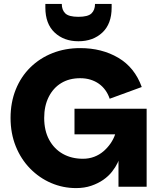

<svg xmlns="http://www.w3.org/2000/svg" viewBox="-20 -955 803 982"><path d="M541 -450Q533 -474 519 -493.5Q505 -513 486 -526.5Q467 -540 443 -547.5Q419 -555 390 -555Q334 -555 293 -530Q252 -505 229 -459Q206 -413 206 -352Q206 -287 231.5 -240Q257 -193 301.5 -168Q346 -143 404 -143Q435 -143 461.5 -153Q488 -163 509 -181Q530 -199 545.5 -221.5Q561 -244 569 -268H361V-399H730V0H586V-162L594 -161Q592 -144 581.5 -122Q571 -100 553 -77Q535 -54 508.5 -35.5Q482 -17 447 -5Q412 7 369 7Q302 7 241.5 -19Q181 -45 134 -93Q87 -141 60.5 -207Q34 -273 34 -352Q34 -431 60.5 -497Q87 -563 135.5 -610.5Q184 -658 249 -683.5Q314 -709 390 -709Q501 -709 585 -659.5Q669 -610 705 -510ZM381 -744Q307 -744 259.5 -788.5Q212 -833 212 -916V-935H296Q296 -904 314 -886.5Q332 -869 381 -869Q430 -869 448 -886.5Q466 -904 466 -935H551V-916Q551 -833 503.5 -788.5Q456 -744 381 -744Z"/></svg>

Font: Parkinsans
Style: Bold
Weight: 700
Designer: Red Stone, Indian Type Foundry
Foundry: Indian Type Foundry
Version: Version 1.000